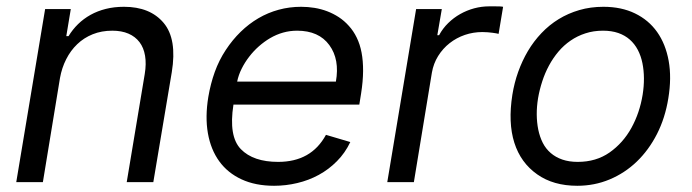

<svg xmlns="http://www.w3.org/2000/svg" viewBox="-20 -574 2179 605"><path d="M122.2 -545.5H203.1L188.9 -460.2H196Q208.8 -481.2 226 -498Q243.3 -514.9 265.3 -527.2Q287.3 -539.4 313.6 -546Q339.8 -552.6 370.7 -552.6Q453.1 -552.6 495.7 -501.8Q538.4 -451 521.3 -346.6L463.1 0H379.3L436.1 -340.9Q441.4 -372.9 437.1 -398.3Q432.9 -423.7 419.6 -441.2Q406.2 -458.8 384.8 -468Q363.3 -477.3 333.8 -477.3Q300.1 -477.3 272.2 -466.1Q244.3 -454.9 223.4 -434.8Q202.4 -414.8 188.6 -387.4Q174.7 -360.1 169 -328.1L115.1 0H31.2Z M636.4 -268.5Q643.5 -310.4 656.8 -347.3Q670.1 -384.2 691.4 -416.5Q712.4 -448.5 738.3 -473.7Q764.2 -498.9 794.2 -516.5Q824.2 -534.1 858.1 -543.3Q892 -552.6 929 -552.6Q950.3 -552.6 971.1 -549.2Q991.8 -545.8 1011 -538.5Q1030.2 -531.2 1047.6 -519.9Q1065 -508.5 1079.2 -492.5Q1093.8 -476.6 1104 -455.6Q1114.3 -434.7 1119.3 -408.4Q1124.3 -382.1 1124.1 -350.1Q1123.9 -318.2 1117.9 -279.8L1112.2 -244.3H715.6Q699.9 -144.2 739 -104Q778.1 -63.9 856.5 -63.9Q908.4 -63.9 946 -85Q983.7 -106.2 1007.1 -149.1L1083.8 -126.4Q1067.5 -92 1041.7 -66.1Q1016 -40.1 984.4 -22.9Q952.8 -5.7 916.7 2.8Q880.7 11.4 843.8 11.4Q784.8 11.4 741.1 -8.9Q697.4 -29.1 670.8 -65.9Q644.2 -102.6 635.1 -154.1Q626.1 -205.6 636.4 -268.5ZM727.3 -316.8H1038.4Q1050.8 -386.7 1017.8 -431.8Q984.7 -477.3 916.2 -477.3Q871.1 -477.3 830.6 -453.5Q812.5 -442.8 795.8 -428.1Q779.1 -413.4 765.3 -395.4Q751.4 -377.5 741.5 -357.6Q731.5 -337.7 727.3 -316.8Z M1291.2 -545.5H1372.2L1358 -463.1H1363.6Q1375 -484.4 1392.2 -501.2Q1409.4 -518.1 1430.2 -529.8Q1451 -541.5 1474.3 -547.8Q1497.5 -554 1521.3 -554H1539.4Q1546.9 -554 1553.8 -553.8Q1560.7 -553.6 1565.3 -552.6L1551.1 -467.3Q1549 -468 1544 -468.9Q1539.1 -469.8 1532.1 -470.7Q1525.2 -471.6 1516.9 -472.3Q1508.5 -473 1500 -473Q1471.2 -473 1444.8 -464Q1418.3 -454.9 1396.8 -438Q1375.4 -421.2 1360.6 -397.5Q1345.9 -373.9 1340.9 -345.2L1284.1 0H1200.3Z M1594.5 -275.6Q1600.5 -312.9 1612.9 -347.7Q1625.4 -382.5 1643.6 -413.4Q1661.9 -444.2 1686.3 -469.8Q1710.6 -495.4 1740.4 -513.7Q1770.2 -532 1805.6 -542.3Q1840.9 -552.6 1881.4 -552.6Q1937.9 -552.6 1980.8 -531.8Q2023.8 -511 2050.6 -473.2Q2077.4 -435.4 2087 -382.3Q2096.6 -329.2 2085.9 -264.2Q2076 -202.4 2050.1 -151.6Q2024.1 -100.9 1986.3 -64.6Q1948.5 -28.4 1900.7 -8.5Q1853 11.4 1799 11.4Q1723.7 11.4 1672.9 -24.5Q1620.7 -61.1 1600.7 -124.3Q1580.6 -187.5 1594.5 -275.6ZM1676.1 -165.5Q1680.8 -142.8 1690.3 -123.9Q1699.9 -105.1 1715.4 -91.8Q1730.8 -78.5 1752 -71.2Q1773.1 -63.9 1800.4 -63.9Q1858.3 -63.9 1900.6 -93.4Q1943.5 -123.6 1969.6 -171Q1995.7 -218.4 2005 -275.6Q2013.5 -329.5 2004.3 -375Q1999.6 -398.1 1989.7 -416.9Q1979.8 -435.7 1964.5 -449.2Q1949.2 -462.7 1928.3 -470Q1907.3 -477.3 1880 -477.3Q1850.1 -477.3 1824.6 -468.9Q1799 -460.6 1777.9 -446Q1756.7 -431.5 1739.7 -411.4Q1722.7 -391.3 1709.9 -367.5Q1697.1 -343.8 1688.6 -317.5Q1680 -291.2 1675.4 -264.2Q1666.9 -211.6 1676.1 -165.5Z"/></svg>

Font: Inter P
Style: Italic
Weight: 400
Italic angle: -9.40001°
Designer: Rasmus Andersson
Foundry: rsms
Version: Version 3.018;git-588b23468